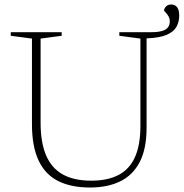

<svg xmlns="http://www.w3.org/2000/svg" viewBox="-20 -826 819 856"><path d="M737 -731Q737 -743.5 730.8 -754Q724.5 -764.5 718 -771Q711.5 -777.5 711.5 -779Q711.5 -788 720 -797Q728.5 -806 743.5 -806Q759 -806 769 -794.5Q779 -783 779 -756Q779 -728.5 766.5 -706.2Q754 -684 722.5 -670.5Q691 -657 633.5 -655V-257Q633.5 -162.5 603 -103.8Q572.5 -45 516 -17.5Q459.5 10 381.5 10Q296.5 10 238.8 -19.2Q181 -48.5 151.8 -111Q122.5 -173.5 122.5 -272V-654L28 -666.5V-682.5H255V-666.5L161 -654V-279Q161 -191.5 185.2 -134Q209.5 -76.5 259.5 -48.5Q309.5 -20.5 387 -20.5Q459.5 -20.5 508.2 -45.8Q557 -71 581.5 -125Q606 -179 606 -264.5V-654L512 -666.5V-682.5H655Q684.5 -682.5 702.8 -688Q721 -693.5 729 -704.2Q737 -715 737 -731Z"/></svg>

Font: Newsreader ExtraLight
Style: Regular
Weight: 250
Designer: Hugues Gentile
Foundry: Production Type
Version: Version 1.003